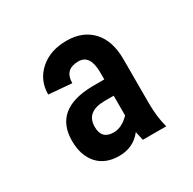

<svg xmlns="http://www.w3.org/2000/svg" viewBox="-97 -821 586 583"><g transform="rotate(-30 196.5 -529.5)"><path d="M251.5 -344.2 244.6 -375Q215.3 -337.4 165.5 -337.4Q117.2 -337.4 90.3 -367.4Q63.5 -397.5 63.5 -448.7Q63.5 -559.6 200.7 -561.5H241.7V-586.4Q241.7 -648.4 200.7 -648.4Q151.9 -648.4 151.9 -600.1L71.3 -606.9Q71.3 -656.7 107.2 -688.7Q143.1 -720.7 200.7 -720.7Q257.3 -720.7 290 -685.5Q322.8 -650.4 322.8 -585.9V-430.7Q322.8 -382.8 333.5 -344.2ZM186.5 -407.7Q215.3 -407.7 241.7 -435.1V-504.4H210.9Q144.5 -504.4 144.5 -450.7Q144.5 -407.7 186.5 -407.7Z"/></g></svg>

Font: Roboto Condensed
Style: Bold
Weight: 700
Designer: Google
Version: Version 2.134; 2016